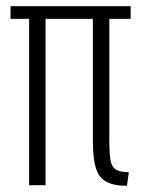

<svg xmlns="http://www.w3.org/2000/svg" viewBox="-20 -598 471 620"><path d="M390 2Q345 2 321 -12.5Q297 -27 288.5 -59Q280 -91 280 -141V-537H127V0H74V-537H14V-578H402V-537H333V-149Q333 -106 336.5 -83Q340 -60 353.5 -51Q367 -42 396 -42Z"/></svg>

Font: Oswald ExtraLight
Style: Regular
Weight: 250
Designer: Vernon Adams
Foundry: Vernon Adams
Version: Version 4.103;gftools[0.9.33.dev8+g029e19f]